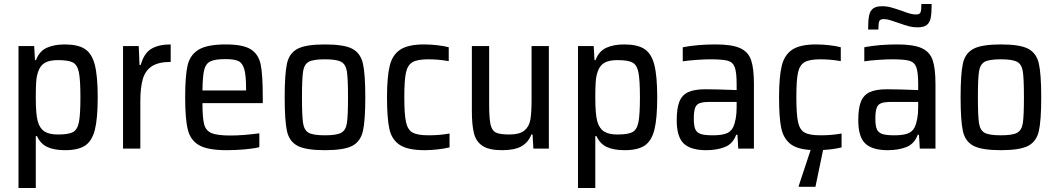

<svg xmlns="http://www.w3.org/2000/svg" viewBox="-20 -739 5253 955"><path d="M72 -510H150L154 -440H159Q176 -485 213 -501.5Q250 -518 302 -518Q367 -518 402 -495.5Q437 -473 451.5 -417Q466 -361 466 -256Q466 -150 452 -94Q438 -38 403.5 -15Q369 8 304 8Q249 8 215 -8Q181 -24 164 -62H158V196H72ZM380 -255Q380 -342 372.5 -379Q365 -416 343 -428Q321 -440 268 -440Q226 -440 203 -426.5Q180 -413 170 -383Q162 -361 160 -332Q158 -303 158 -255Q158 -169 168 -135Q178 -100 201.5 -85Q225 -70 268 -70Q321 -70 343 -82Q365 -94 372.5 -131Q380 -168 380 -255Z M592 -510H670L674 -416H680Q696 -474 732.5 -496Q769 -518 829 -518V-431Q770 -431 737 -410.5Q704 -390 691 -348Q678 -306 678 -234V0H592Z M1287 -226H987Q987 -152 995.5 -120.5Q1004 -89 1032 -77Q1060 -65 1126 -65Q1189 -65 1270 -76V-7Q1243 0 1197 4Q1151 8 1108 8Q1015 8 971.5 -16Q928 -40 914.5 -93Q901 -146 901 -254Q901 -361 913 -413.5Q925 -466 968 -492Q1011 -518 1103 -518Q1190 -518 1228.5 -493Q1267 -468 1277 -416.5Q1287 -365 1287 -255ZM987 -289H1204V-297Q1204 -364 1195 -395Q1186 -426 1165.5 -435.5Q1145 -445 1101 -445Q1049 -445 1026 -433.5Q1003 -422 995.5 -391Q988 -360 987 -289Z M1396 -255Q1396 -372 1407.5 -423.5Q1419 -475 1460.5 -496.5Q1502 -518 1596 -518Q1691 -518 1732 -496.5Q1773 -475 1785 -423.5Q1797 -372 1797 -255Q1797 -138 1785 -86.5Q1773 -35 1732 -13.5Q1691 8 1596 8Q1502 8 1460.5 -13.5Q1419 -35 1407.5 -86.5Q1396 -138 1396 -255ZM1711 -255Q1711 -348 1705.5 -383.5Q1700 -419 1677 -431.5Q1654 -444 1596 -444Q1538 -444 1515.5 -431.5Q1493 -419 1487.5 -383.5Q1482 -348 1482 -255Q1482 -162 1487.5 -126.5Q1493 -91 1515.5 -78.5Q1538 -66 1596 -66Q1654 -66 1677 -78.5Q1700 -91 1705.5 -126.5Q1711 -162 1711 -255Z M1905 -255Q1905 -357 1918.5 -412Q1932 -467 1971.5 -492.5Q2011 -518 2089 -518Q2121 -518 2155.5 -514Q2190 -510 2212 -504V-435Q2160 -444 2110 -444Q2056 -444 2031.5 -429.5Q2007 -415 1999 -377Q1991 -339 1991 -255Q1991 -170 1999.5 -131.5Q2008 -93 2032.5 -79.5Q2057 -66 2112 -66Q2168 -66 2216 -75V-6Q2192 0 2157.5 4Q2123 8 2092 8Q2008 8 1968 -18.5Q1928 -45 1916.5 -98.5Q1905 -152 1905 -255Z M2327 -188V-510H2413V-221Q2413 -150 2420 -119.5Q2427 -89 2447 -79.5Q2467 -70 2514 -70Q2564 -70 2588 -89.5Q2612 -109 2618 -143.5Q2624 -178 2624 -245V-510H2710V0H2633L2629 -70H2623Q2608 -31 2574 -11.5Q2540 8 2477 8Q2414 8 2381.5 -12.5Q2349 -33 2338 -74Q2327 -115 2327 -188Z M2855 -510H2933L2937 -440H2942Q2959 -485 2996 -501.5Q3033 -518 3085 -518Q3150 -518 3185 -495.5Q3220 -473 3234.5 -417Q3249 -361 3249 -256Q3249 -150 3235 -94Q3221 -38 3186.5 -15Q3152 8 3087 8Q3032 8 2998 -8Q2964 -24 2947 -62H2941V196H2855ZM3163 -255Q3163 -342 3155.5 -379Q3148 -416 3126 -428Q3104 -440 3051 -440Q3009 -440 2986 -426.5Q2963 -413 2953 -383Q2945 -361 2943 -332Q2941 -303 2941 -255Q2941 -169 2951 -135Q2961 -100 2984.5 -85Q3008 -70 3051 -70Q3104 -70 3126 -82Q3148 -94 3155.5 -131Q3163 -168 3163 -255Z M3346 -141Q3346 -200 3359 -233Q3372 -266 3402.5 -280.5Q3433 -295 3489 -295Q3542 -295 3644 -291V-321Q3644 -380 3634.5 -405Q3625 -430 3599.5 -437Q3574 -444 3513 -444Q3486 -444 3443.5 -441Q3401 -438 3376 -434V-504Q3448 -518 3540 -518Q3621 -518 3661.5 -499.5Q3702 -481 3716 -440Q3730 -399 3730 -320V0H3652L3648 -69H3642Q3625 -23 3585 -7.5Q3545 8 3493 8Q3416 8 3381 -25Q3346 -58 3346 -141ZM3626 -105Q3644 -143 3644 -205V-232H3511Q3477 -232 3460.5 -226Q3444 -220 3437.5 -202.5Q3431 -185 3431 -148Q3431 -113 3438.5 -96Q3446 -79 3465.5 -72.5Q3485 -66 3526 -66Q3565 -66 3589.5 -74Q3614 -82 3626 -105Z M4166 -6Q4128 4 4074 7L4036 190H3953V185L4012 7Q3942 3 3908.5 -25.5Q3875 -54 3865 -106Q3855 -158 3855 -255Q3855 -357 3868.5 -412Q3882 -467 3921.5 -492.5Q3961 -518 4039 -518Q4071 -518 4105.5 -514Q4140 -510 4162 -504V-435Q4110 -444 4060 -444Q4006 -444 3981.5 -429.5Q3957 -415 3949 -377Q3941 -339 3941 -255Q3941 -170 3949.5 -131.5Q3958 -93 3982.5 -79.5Q4007 -66 4062 -66Q4118 -66 4166 -75Z M4249 -141Q4249 -200 4262 -233Q4275 -266 4305.5 -280.5Q4336 -295 4392 -295Q4445 -295 4547 -291V-321Q4547 -380 4537.5 -405Q4528 -430 4502.5 -437Q4477 -444 4416 -444Q4389 -444 4346.5 -441Q4304 -438 4279 -434V-504Q4351 -518 4443 -518Q4524 -518 4564.5 -499.5Q4605 -481 4619 -440Q4633 -399 4633 -320V0H4555L4551 -69H4545Q4528 -23 4488 -7.5Q4448 8 4396 8Q4319 8 4284 -25Q4249 -58 4249 -141ZM4529 -105Q4547 -143 4547 -205V-232H4414Q4380 -232 4363.5 -226Q4347 -220 4340.5 -202.5Q4334 -185 4334 -148Q4334 -113 4341.5 -96Q4349 -79 4368.5 -72.5Q4388 -66 4429 -66Q4468 -66 4492.5 -74Q4517 -82 4529 -105ZM4368 -708Q4391 -708 4412.5 -702Q4434 -696 4466 -685Q4471 -683 4486.5 -677.5Q4502 -672 4514 -669.5Q4526 -667 4537 -667Q4554 -667 4558.5 -677.5Q4563 -688 4563 -719H4614Q4614 -675 4609.5 -651Q4605 -627 4590 -615Q4575 -603 4544 -603Q4521 -603 4501.5 -608Q4482 -613 4446 -626Q4420 -635 4405 -639.5Q4390 -644 4375 -644Q4358 -644 4353.5 -633.5Q4349 -623 4349 -592H4298Q4298 -636 4302.5 -660Q4307 -684 4322 -696Q4337 -708 4368 -708Z M4758 -255Q4758 -372 4769.5 -423.5Q4781 -475 4822.5 -496.5Q4864 -518 4958 -518Q5053 -518 5094 -496.5Q5135 -475 5147 -423.5Q5159 -372 5159 -255Q5159 -138 5147 -86.5Q5135 -35 5094 -13.5Q5053 8 4958 8Q4864 8 4822.5 -13.5Q4781 -35 4769.5 -86.5Q4758 -138 4758 -255ZM5073 -255Q5073 -348 5067.5 -383.5Q5062 -419 5039 -431.5Q5016 -444 4958 -444Q4900 -444 4877.5 -431.5Q4855 -419 4849.5 -383.5Q4844 -348 4844 -255Q4844 -162 4849.5 -126.5Q4855 -91 4877.5 -78.5Q4900 -66 4958 -66Q5016 -66 5039 -78.5Q5062 -91 5067.5 -126.5Q5073 -162 5073 -255Z"/></svg>

Font: Saira Semi Condensed
Style: Regular
Weight: 400
Width: 4
Designer: Hector Gatti with collaboration of the Omnibus-Type team
Foundry: Omnibus-Type
Version: Version 1.001; ttfautohint (v1.8)